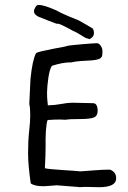

<svg xmlns="http://www.w3.org/2000/svg" viewBox="-20 -752 533 800"><path d="M353 -589Q345 -591 337 -594Q333 -596 326.5 -600Q320 -604 313.5 -608Q307 -612 300 -616Q293 -620 288 -622Q288 -621 276 -628Q264 -635 239 -647Q222 -655 216 -653Q202 -658 183 -665.5Q164 -673 139 -683Q115 -696 124 -715Q127 -722 131 -727Q135 -732 144 -731.5Q153 -731 170 -726Q187 -721 216 -708Q219 -706 223.5 -704Q228 -702 233 -699Q260 -686 308 -667Q321 -660 335.5 -651.5Q350 -643 367 -633Q375 -616 369 -603Q365 -595 353 -589ZM439 -45Q464 -35 464 -9Q464 28 393 28Q383 28 371 27.5Q359 27 350 27Q337 27 327.5 27Q318 27 312 28Q310 27 286 25.5Q262 24 216 20Q192 22 178.5 23Q165 24 161 24Q124 24 108 12Q103 -23 100 -54.5Q97 -86 97 -115Q97 -166 101.5 -206Q106 -246 106 -272Q106 -306 102 -318L107 -423Q115 -502 130 -530Q134 -534 155.5 -539Q177 -544 201 -548.5Q225 -553 243 -556.5Q261 -560 257 -560Q263 -562 283 -564Q303 -566 325 -568Q347 -570 364.5 -571Q382 -572 381 -572H384Q392 -572 399.5 -561.5Q407 -551 407 -537Q407 -528 406 -521.5Q405 -515 399 -510Q393 -505 379 -502.5Q365 -500 339 -499Q294 -497 278 -492H272Q241 -492 197 -478Q192 -473 188 -459Q184 -445 181.5 -428Q179 -411 177.5 -394Q176 -377 176 -367Q176 -341 178 -327Q180 -313 179 -313Q211 -314 236.5 -319Q262 -324 282 -324Q291 -324 303 -323.5Q315 -323 328 -323Q341 -323 351.5 -322.5Q362 -322 368 -322Q378 -322 382.5 -313Q387 -304 387 -291Q387 -269 371 -262.5Q355 -256 314 -256Q266 -256 254 -253Q249 -253 242.5 -253.5Q236 -254 229 -254Q218 -254 205.5 -253.5Q193 -253 179 -252Q176 -248 174 -233.5Q172 -219 171 -203Q170 -187 170 -174.5Q170 -162 170 -162V-141Q170 -106 167 -51Q174 -49 195.5 -47Q217 -45 241 -43.5Q265 -42 286.5 -40.5Q308 -39 314 -38Q315 -38 329 -39Q343 -40 369 -42Q406 -45 427 -45Z"/></svg>

Font: Gaegu
Style: Accents-Regular
Weight: 400
Designer: JIKJI
Foundry: JIKJI
Version: Version 1.00